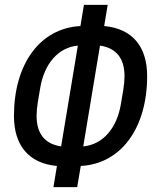

<svg xmlns="http://www.w3.org/2000/svg" viewBox="-20 -747 640 798"><path d="M216.6 -57.2 202.1 30.9H300.8L315.7 -57.2C485.8 -66.4 591.6 -218 591.6 -430.8C591.6 -549.7 533.7 -627.8 413 -638.8L427.6 -726.9H328.8L314.3 -638.8C143.8 -629.6 38 -478 38 -265.3C38 -146.3 96.2 -68.2 216.6 -57.2ZM132.1 -265.3C132.1 -281.6 133.9 -302.6 137.1 -321.4L147.4 -383.2C164.1 -480.8 220.9 -549.7 303.6 -557.5L234 -138.5C164.8 -148.8 132.1 -193.2 132.1 -265.3ZM326 -138.5 395.6 -557.5C464.8 -547.2 497.5 -502.8 497.5 -430.8C497.5 -414.4 495.7 -393.5 492.5 -374.6L482.2 -312.9C465.6 -215.2 408.7 -146.3 326 -138.5Z"/></svg>

Font: Margiela Mono Italic Medium It
Style: Regular
Weight: 500
Designer: Mike Abbink, Paul van der Laan, Pieter van Rosmalen
Foundry: Bold Monday
Version: Version 2.003 2021